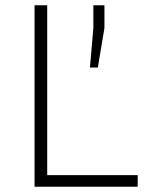

<svg xmlns="http://www.w3.org/2000/svg" viewBox="-20 -708 576 728"><path d="M111 0V-688H159V-44H502V0ZM321 -452 334 -602V-688H376V-602L351 -452Z"/></svg>

Font: Saira ExtraLight
Style: Regular
Weight: 200
Designer: Hector Gatti with collaboration of the Omnibus-Type team
Foundry: Omnibus-Type
Version: Version 1.100; ttfautohint (v1.8.3)